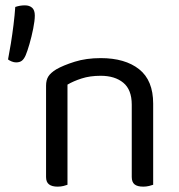

<svg xmlns="http://www.w3.org/2000/svg" viewBox="-20 -692 667 717"><path d="M552 -305V-203H472V-301Q472 -357 440.5 -383Q409 -409 356 -409Q316 -409 285 -399Q254 -389 232 -376V-203H152V-372Q152 -393 160.5 -406.5Q169 -420 190 -433Q216 -448 259 -461.5Q302 -475 356 -475Q447 -475 499.5 -433.5Q552 -392 552 -305ZM152 -258H232V-2Q227 0 217 2.5Q207 5 195 5Q174 5 163 -3.5Q152 -12 152 -31ZM472 -258H552V-2Q547 0 536.5 2.5Q526 5 515 5Q493 5 482.5 -3.5Q472 -12 472 -31ZM76 -486Q70 -472 62 -465.5Q54 -459 40 -459Q32 -459 23.5 -462.5Q15 -466 10 -470Q15 -495 20.5 -529Q26 -563 30.5 -599.5Q35 -636 37 -666Q46 -669 54.5 -670.5Q63 -672 73 -672Q90 -672 100 -663Q110 -654 110 -634Q110 -615 104 -585Q98 -555 90 -527.5Q82 -500 76 -486Z"/></svg>

Font: Baloo Tamma 2
Style: Regular
Weight: 400
Designer: Divya Kowshik, Shuchita Grover and Ek Type
Foundry: Ek Type
Version: Version 1.700